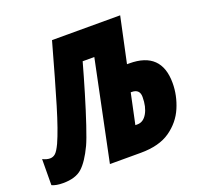

<svg xmlns="http://www.w3.org/2000/svg" viewBox="-162 -855 1053 1006"><g transform="rotate(-20 364.5 -352.0)"><path d="M25 10Q95 10 131.5 -23Q168 -56 204 -132Q218 -162 242 -233.5Q266 -305 292 -392Q318 -479 339 -555H404L289 0H461Q564 0 625.5 -43Q687 -86 715 -152Q743 -218 743 -287Q743 -461 565 -461H552L606 -714H226Q168 -505 131 -381.5Q94 -258 65 -194Q48 -158 35 -146.5Q22 -135 5 -135Q-14 -135 -36 -146L-37 -1Q-14 10 25 10ZM484 -146 520 -316H525Q570 -316 570 -272Q570 -217 549.5 -181.5Q529 -146 496 -146Z"/></g></svg>

Font: Noto Sans Display Condensed Black
Style: Italic
Weight: 900
Width: 3
Italic angle: -192°
Designer: Monotype Design Team
Foundry: Monotype Imaging Inc.
Version: Version 1.900